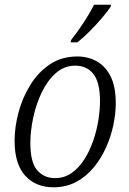

<svg xmlns="http://www.w3.org/2000/svg" viewBox="-20 -786 550 816"><path d="M207 10Q132 10 87 -39.5Q42 -89 42 -188Q42 -245 58.5 -307.5Q75 -370 108.5 -424.5Q142 -479 192 -512.5Q242 -546 309 -546Q354 -546 391 -525.5Q428 -505 450 -461.5Q472 -418 472 -347Q472 -304 462 -255.5Q452 -207 431 -160Q410 -113 378.5 -74.5Q347 -36 304 -13Q261 10 207 10ZM214 -29Q253 -29 284 -50.5Q315 -72 338 -108Q361 -144 376 -187.5Q391 -231 398 -275Q405 -319 405 -356Q405 -436 377 -471.5Q349 -507 300 -507Q253 -507 217 -475Q181 -443 157 -392.5Q133 -342 121 -285Q109 -228 109 -178Q109 -96 138 -62.5Q167 -29 214 -29ZM280 -606 283 -617Q307 -647 333.5 -687Q360 -727 380 -766H452L450 -757Q436 -736 412 -708Q388 -680 361 -653Q334 -626 309 -606Z"/></svg>

Font: Noto Serif SemiCondensed Light
Style: Italic
Weight: 300
Width: 4
Italic angle: -12°
Designer: Monotype Design Team
Foundry: Monotype Imaging Inc.
Version: Version 2.013; ttfautohint (v1.8.4.7-5d5b)